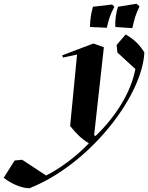

<svg xmlns="http://www.w3.org/2000/svg" viewBox="-310 -740 790 1024"><path d="M-153 264C166 138 448 -224 460 -460C436 -500 404 -532 360 -556L312 -500L316 -460L412 -372C388 -244 304 -115 200 -15L192 -19L244 -488L188 -508L22 -445L26 -433L101 -449L64 -68C100 -24 124 0 164 24C96 96 8 160 -64 196L-192 112L-232 116L-290 208C-246 244 -189 264 -153 264ZM305 -596 396 -590C404 -630 414 -666 434 -706L418 -720L319 -704C309 -672 303 -632 305 -596ZM170 -596 260 -592C268 -632 280 -668 300 -704L288 -716L186 -704C176 -672 170 -632 170 -596Z"/></svg>

Font: Mazius Display Extra Italic
Style: Bold
Weight: 700
Italic angle: -17°
Designer: Alberto Casagrande & Collletttivo
Foundry: Collletttivo
Version: Version 2.000;Glyphs 3.2 (3217)